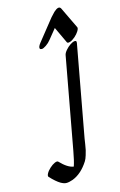

<svg xmlns="http://www.w3.org/2000/svg" viewBox="-145 -864 687 1100"><g transform="rotate(-15 198.5 -314.0)"><path d="M156.8 -606Q152.8 -617 169.6 -638L268.5 -762L292.7 -788Q324.3 -817 335.4 -796L396.3 -669Q399.7 -662 390.4 -646.5Q381 -631 364.8 -617Q348.6 -603 334.2 -598.5Q319.8 -594 316.4 -601L270.9 -698L223.8 -640Q211.4 -624 194.4 -612.5Q177.4 -601 168.4 -601Q159.4 -601 156.8 -606ZM91.9 47Q135.9 93 170.5 97Q181.3 65 191.1 10L290.5 -532Q292.6 -544 305.9 -559.5Q319.3 -575 333.1 -584Q346.9 -593 355 -595Q373.5 -600 371 -583L271.7 -42Q271.2 -37 266.9 -10.5Q262.6 16 260.9 23.5Q259.3 31 253 52Q246.6 73 239.7 84Q199.1 148 144.2 169Q121.5 177 106.5 177Q91.5 177 72.5 166Q48.7 152 15.8 117Q10.3 111 17.5 97Q24.7 83 40.5 68.5Q56.3 54 71.3 47.5Q86.4 41 91.9 47Z"/></g></svg>

Font: Kavivanar
Style: Regular
Weight: 400
Designer: Tharique Azeez
Foundry: Tharique Azeez
Version: Version 1.88